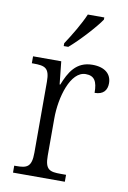

<svg xmlns="http://www.w3.org/2000/svg" viewBox="-87 -819 582 872"><g transform="rotate(10 204.5 -383.0)"><path d="M163 -619V-606H184C230 -645 299 -721 322 -756V-766H246C227 -721 192 -663 163 -619ZM36 0H275V-32H250C200 -32 178 -38 178 -103V-275C178 -373 214 -498 284 -498C324 -498 338 -474 338 -421C379 -421 395 -444 395 -475C395 -517 365 -545 307 -545C231 -545 201 -489 178 -431H175L164 -536H34V-504H41C95 -504 116 -497 116 -433V-106C116 -39 94 -32 44 -32H36Z"/></g></svg>

Font: Noto Serif Devanagari SemiCondensed Light
Style: Regular
Weight: 300
Width: 4
Designer: Universal Thirst, Indian Type Foundry and the Monotype Design Team
Foundry: Monotype Imaging Inc.
Version: Version 2.004